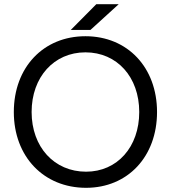

<svg xmlns="http://www.w3.org/2000/svg" viewBox="-20 -885 816 917"><path d="M391 12C590 12 730 -137 730 -350C730 -562 590 -712 388 -712C187 -712 46 -563 46 -350C46 -137 189 12 391 12ZM391 -65C239 -65 131 -183 131 -350C131 -517 238 -635 388 -635C539 -635 645 -517 645 -350C645 -183 540 -65 391 -65ZM318 -742H412L547 -865H440Z"/></svg>

Font: HB Figtree Prototype
Style: Regular
Weight: 400
Designer: Alfredo Marco Pradil
Foundry: Hanken Design Co.®
Version: Version 1.002;Glyphs 3.2 (3228)